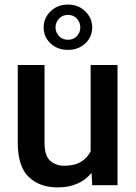

<svg xmlns="http://www.w3.org/2000/svg" viewBox="-20 -814 596 844"><path d="M385.3 0 382.3 -54.2Q357.9 -23.9 320.8 -7.1Q283.7 9.8 232.9 9.8Q154.8 9.8 106.4 -36.1Q58.1 -82 58.1 -187V-528.3H175.8V-186Q175.8 -128.4 201.2 -106.9Q226.6 -85.4 261.7 -85.4Q308.1 -85.4 336.2 -102.8Q364.3 -120.1 378.4 -148.9V-528.3H496.6V0ZM171.9 -693.4Q171.9 -734.9 202.4 -764.4Q232.9 -793.9 278.8 -793.9Q324.2 -793.9 354.7 -764.4Q385.3 -734.9 385.3 -693.4Q385.3 -651.4 354.7 -623Q324.2 -594.7 278.8 -594.7Q232.9 -594.7 202.4 -623Q171.9 -651.4 171.9 -693.4ZM224.1 -693.4Q224.1 -671.9 239.3 -655.5Q254.4 -639.2 278.8 -639.2Q303.2 -639.2 318.1 -655.3Q333 -671.4 333 -693.4Q333 -715.3 318.1 -731.9Q303.2 -748.5 278.8 -748.5Q254.4 -748.5 239.3 -731.9Q224.1 -715.3 224.1 -693.4Z"/></svg>

Font: Vazirmatn RD Medium
Style: Regular
Weight: 500
Designer: Saber Rastikerdar
Foundry: Saber Rastikerdar
Version: Version 33.003